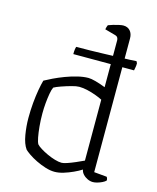

<svg xmlns="http://www.w3.org/2000/svg" viewBox="-119 -882 790 965"><g transform="rotate(15 276.5 -400.0)"><path d="M196 -596Q196 -612 197.5 -621.5Q199 -631 201 -635Q232 -635 270 -635.5Q308 -636 347 -637.5Q386 -639 420.5 -640Q455 -641 479 -642Q503 -643 512 -644L517 -634Q517 -621 515 -612Q513 -603 512 -596ZM257 0Q235 0 209.5 -8Q184 -16 160.5 -27.5Q137 -39 119.5 -51Q102 -63 94 -71Q76 -96 68.5 -140.5Q61 -185 61 -228Q61 -269 64.5 -307Q68 -345 73.5 -376Q79 -407 85 -428Q101 -437 127 -449.5Q153 -462 183.5 -473.5Q214 -485 245 -492.5Q276 -500 301 -500Q315 -500 339 -493.5Q363 -487 391 -476V-720Q391 -727 387.5 -733.5Q384 -740 373 -743L319 -758Q320 -764 322 -770.5Q324 -777 326 -781Q336 -785 351 -789.5Q366 -794 380.5 -797Q395 -800 402 -800Q425 -800 438 -785Q451 -770 451 -746V-50L517 -44Q519 -43 521 -37.5Q523 -32 523 -26Q517 -19 504.5 -13Q492 -7 479.5 -3.5Q467 0 457 0Q443 0 429 -6.5Q415 -13 405 -24Q395 -35 393 -48Q376 -37 352 -26Q328 -15 303.5 -7.5Q279 0 257 0ZM280 -53Q290 -53 309 -59.5Q328 -66 350 -75.5Q372 -85 391 -94V-411Q378 -418 356.5 -426Q335 -434 311.5 -439.5Q288 -445 268 -445Q253 -445 228 -438Q203 -431 178.5 -422.5Q154 -414 142 -407Q136 -395 132 -372Q128 -349 125.5 -322Q123 -295 123 -268Q123 -233 126 -201Q129 -169 133.5 -145.5Q138 -122 144 -112Q151 -104 167 -94Q183 -84 203.5 -74.5Q224 -65 244.5 -59Q265 -53 280 -53Z"/></g></svg>

Font: Texturina Medium 12pt Thin
Style: Regular
Weight: 250
Version: Version 1.002